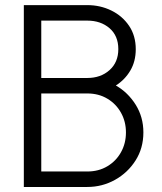

<svg xmlns="http://www.w3.org/2000/svg" viewBox="-20 -743 645 763"><path d="M74.7 -722.7H326.7Q378.4 -722.7 422.4 -701.2Q466.3 -679.7 492.9 -640.4Q519.5 -601.1 519.5 -547.4Q519.5 -499 497.8 -462.4Q476.1 -425.8 440.4 -403.3Q488.8 -375.5 519.3 -326.7Q549.8 -277.8 549.8 -216.8Q549.8 -154.3 518.8 -105.5Q487.8 -56.6 437 -28.3Q386.2 0 326.7 0H74.7ZM144 -433.1H326.7Q380.4 -433.1 415.3 -464.4Q450.2 -495.6 450.2 -547.9Q450.2 -600.6 415.3 -630.9Q380.4 -661.1 326.7 -661.1H144ZM144 -61.5H326.7Q372.1 -61.5 406.7 -82.3Q441.4 -103 460.9 -138.2Q480.5 -173.3 480.5 -216.8Q480.5 -259.8 460.9 -294.9Q441.4 -330.1 406.7 -350.8Q372.1 -371.6 326.7 -371.6H144Z"/></svg>

Font: Giphurs Light
Style: Regular
Weight: 300
Version: Version 0.920; ttfautohint (v1.8.4.7-5d5b)